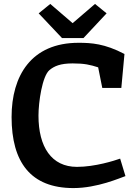

<svg xmlns="http://www.w3.org/2000/svg" viewBox="-20 -948 703 978"><path d="M592 -140C564 -130 464 -98 372 -98C242 -98 176 -200 176 -359C176 -428 195 -560 232 -591C256 -611 287 -625 350 -625C411 -625 439 -618 480 -605L501 -500H598L614 -673C513 -726 445 -730 380 -730C139 -730 39 -562 39 -352C39 -122 136 10 354 10C476 10 592 -42 619 -51ZM405 -754 523 -880 464 -928 350 -830 236 -928 177 -880 296 -754Z"/></svg>

Font: Enriqueta
Style: Bold
Weight: 700
Designer: Viviana Monsalve, Gustavo Ibarra
Foundry: Viviana Monsalve, Gustavo Ibarra
Version: Version 1.002